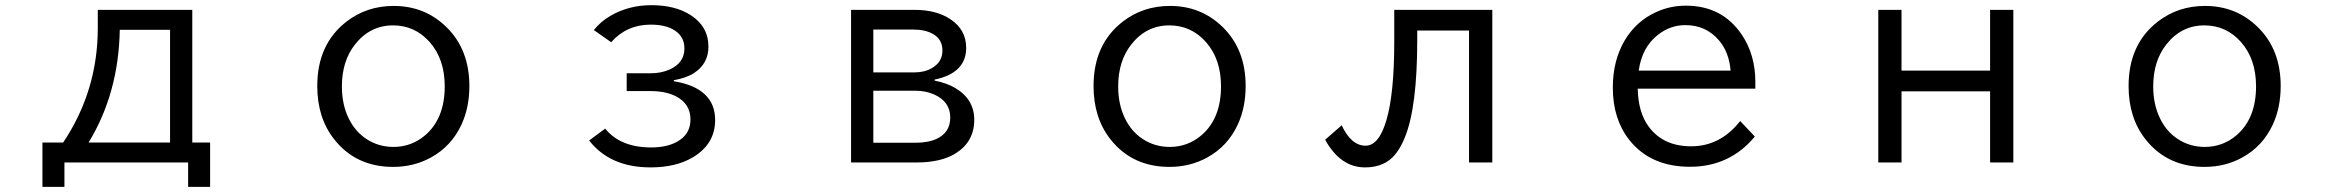

<svg xmlns="http://www.w3.org/2000/svg" viewBox="-20 -603 9040 742"><path d="M357.9 -564.9H723.1V-52.2H792V119.1H707V24.9H229V119.1H144V-52.2H224.1Q357.9 -252 357.9 -494.6ZM637.2 -487.8H442.9Q438.5 -242.2 322.3 -52.2H637.2Z M1501.5 -580.1Q1622.1 -580.1 1705.6 -498Q1793.9 -411.6 1793.9 -270.5Q1793.9 -188 1763.7 -122.1Q1724.6 -37.6 1645 5.9Q1579.1 42 1499.5 42Q1356 42 1272 -64Q1206.1 -147 1206.1 -270.5Q1206.1 -431.6 1318.4 -519Q1397 -580.1 1501.5 -580.1ZM1499 -504.9Q1409.7 -504.9 1351.6 -430.7Q1301.3 -366.7 1301.3 -269Q1301.3 -199.7 1327.1 -146.5Q1351.6 -95.2 1396 -65.9Q1442.9 -35.2 1500.5 -35.2Q1570.3 -35.2 1623.5 -80.6Q1698.7 -145.5 1698.7 -269.5Q1698.7 -374.5 1640.6 -440.4Q1583.5 -504.9 1499 -504.9Z M2401.9 -319.8H2493.7Q2536.1 -319.8 2567.9 -334.5Q2625 -359.9 2625 -416Q2625 -461.4 2586.9 -485.8Q2552.7 -507.8 2494.6 -507.8Q2402.3 -507.8 2341.8 -439.9L2274.9 -486.8Q2301.3 -520 2339.4 -542Q2410.2 -583 2497.1 -583Q2588.4 -583 2647.9 -545.4Q2717.8 -501 2717.8 -422.4Q2717.8 -357.9 2663.1 -321.3Q2633.3 -301.8 2584 -293V-289.1Q2743.7 -262.7 2743.7 -139.2Q2743.7 -46.4 2657.7 4.9Q2592.3 43.9 2494.1 43.9Q2337.9 43.9 2256.8 -60.1L2318.8 -106Q2377.4 -33.2 2496.6 -33.2Q2556.2 -33.2 2595.7 -54.7Q2648.4 -83.5 2648.4 -141.1Q2648.4 -202.1 2591.8 -231Q2552.7 -251 2493.7 -251H2401.9Z M3269 -564.9H3514.2Q3598.6 -564.9 3652.8 -528.8Q3713.9 -488.3 3713.9 -418Q3713.9 -320.8 3591.8 -295.4V-291.5Q3640.6 -281.7 3671.9 -262.7Q3745.1 -219.2 3745.1 -140.1Q3745.1 -55.7 3673.8 -10.7Q3617.2 24.9 3522 24.9H3269ZM3355 -488.8V-323.2H3513.2Q3552.7 -323.2 3580.6 -339.4Q3622.1 -362.8 3622.1 -407.7Q3622.1 -450.7 3586.4 -471.2Q3556.6 -488.8 3508.8 -488.8ZM3355 -252.4V-51.3H3517.1Q3567.9 -51.3 3600.6 -66.9Q3652.3 -91.3 3652.3 -148.9Q3652.3 -210 3590.3 -237.8Q3558.1 -252.4 3517.1 -252.4Z M4501.5 -580.1Q4622.1 -580.1 4705.6 -498Q4793.9 -411.6 4793.9 -270.5Q4793.9 -188 4763.7 -122.1Q4724.6 -37.6 4645 5.9Q4579.1 42 4499.5 42Q4356 42 4272 -64Q4206.1 -147 4206.1 -270.5Q4206.1 -431.6 4318.4 -519Q4397 -580.1 4501.5 -580.1ZM4499 -504.9Q4409.7 -504.9 4351.6 -430.7Q4301.3 -366.7 4301.3 -269Q4301.3 -199.7 4327.1 -146.5Q4351.6 -95.2 4396 -65.9Q4442.9 -35.2 4500.5 -35.2Q4570.3 -35.2 4623.5 -80.6Q4698.7 -145.5 4698.7 -269.5Q4698.7 -374.5 4640.6 -440.4Q4583.5 -504.9 4499 -504.9Z M5368.2 -564.9H5747.1V24.9H5657.2V-484.9H5457V-446.8Q5457 -190.4 5409.7 -73.2Q5386.2 -14.6 5353 12.7Q5314.9 43.9 5255.4 43.9Q5160.2 43.9 5101.1 -63L5165 -118.7Q5202.1 -40 5257.3 -40Q5309.1 -40 5337.9 -138.7Q5368.2 -241.2 5368.2 -440.9Z M6763.7 -260.3H6309.1Q6311 -167.5 6352.5 -112.3Q6408.7 -37.6 6515.6 -37.6Q6628.4 -37.6 6705.1 -135.3L6761.7 -75.2Q6664.6 41.5 6511.2 41.5Q6358.4 41.5 6276.4 -62.5Q6212.9 -143.1 6212.9 -264.6Q6212.9 -369.1 6258.8 -446.8Q6303.7 -522 6380.9 -556.6Q6434.6 -581.1 6495.1 -581.1Q6635.7 -581.1 6711.4 -468.8Q6763.7 -391.1 6763.7 -286.1ZM6668 -330.1Q6662.1 -402.3 6622.1 -448.2Q6572.3 -505.9 6493.2 -505.9Q6435.5 -505.9 6388.2 -469.2Q6325.7 -421.4 6313 -330.1Z M7238.8 -564.9H7328.6V-330.1H7670.9V-564.9H7760.7V24.9H7670.9V-250H7328.6V24.9H7238.8Z M8501.5 -580.1Q8622.1 -580.1 8705.6 -498Q8793.9 -411.6 8793.9 -270.5Q8793.9 -188 8763.7 -122.1Q8724.6 -37.6 8645 5.9Q8579.1 42 8499.5 42Q8356 42 8272 -64Q8206.1 -147 8206.1 -270.5Q8206.1 -431.6 8318.4 -519Q8397 -580.1 8501.5 -580.1ZM8499 -504.9Q8409.7 -504.9 8351.6 -430.7Q8301.3 -366.7 8301.3 -269Q8301.3 -199.7 8327.1 -146.5Q8351.6 -95.2 8396 -65.9Q8442.9 -35.2 8500.5 -35.2Q8570.3 -35.2 8623.5 -80.6Q8698.7 -145.5 8698.7 -269.5Q8698.7 -374.5 8640.6 -440.4Q8583.5 -504.9 8499 -504.9Z"/></svg>

Font: BIZ UDPGothic
Style: Regular
Weight: 400
Designer: TypeBank Co., Ltd.
Foundry: Morisawa Inc.
Version: Version 1.051